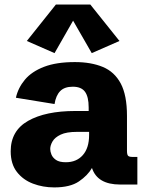

<svg xmlns="http://www.w3.org/2000/svg" viewBox="-20 -816 654 849"><path d="M219.7 12.7Q169.9 12.7 126 -3.9Q82 -20.5 54.7 -55.7Q27.3 -90.8 27.3 -147Q27.3 -237.8 104.2 -281.5Q181.2 -325.2 312.5 -325.2H372.1V-340.8Q372.1 -388.2 355.7 -410.4Q339.4 -432.6 301.8 -432.6Q265.1 -432.6 246.1 -413.1Q227.1 -393.6 221.2 -356L50.3 -383.8Q60.1 -427.7 90.1 -463.6Q120.1 -499.5 174.6 -520.5Q229 -541.5 311 -541.5Q382.8 -541.5 434.6 -520Q486.3 -498.5 513.9 -446.8Q541.5 -395 541.5 -303.7V-149.4Q541.5 -132.8 546.1 -127.4Q550.8 -122.1 565.9 -122.1H587.4V0H511.2Q410.6 0 386.7 -73.2Q367.7 -40 328.9 -13.7Q290 12.7 219.7 12.7ZM271 -98.6Q318.4 -98.6 346.2 -130.1Q374 -161.6 374 -218.8V-232.9H320.8Q273.9 -232.9 248.3 -220.7Q222.7 -208.5 212.4 -190.9Q202.1 -173.3 202.1 -157.2Q202.1 -146 207.5 -132.6Q212.9 -119.1 227.5 -108.9Q242.2 -98.6 271 -98.6ZM221.2 -581.1 98.6 -634.8 227.1 -795.9H379.4L508.3 -634.8L385.7 -581.1L303.2 -724.6Z"/></svg>

Font: Schibsted Grotesk ExtraBold
Style: Regular
Weight: 800
Designer: Bakken & Baeck AS, Henrik Kongsvoll
Foundry: Schibsted ASA
Version: Version 1.100; ttfautohint (v1.8.4.7-5d5b);gftools[0.9.25]